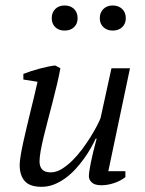

<svg xmlns="http://www.w3.org/2000/svg" viewBox="-20 -684 540 714"><path d="M446.3 -47.4V-25.4Q429.2 -11.7 404.8 -3.4Q380.4 4.9 356.9 4.9Q332 4.9 321.3 -5.6Q310.5 -16.1 310.5 -27.8Q310.5 -43.5 317.9 -79.8Q325.2 -116.2 339.4 -168.5H335.9Q328.6 -152.8 317.6 -133.3Q306.6 -113.8 292.2 -93.8Q277.8 -73.7 260.5 -54.9Q243.2 -36.1 223.1 -21.5Q203.1 -6.8 180.9 2Q158.7 10.7 134.3 10.7Q90.8 10.7 72 -10.7Q53.2 -32.2 53.2 -70.3Q53.2 -83 56.6 -104.2Q60.1 -125.5 65.7 -151.6Q71.3 -177.7 78.4 -207.3Q85.4 -236.8 92.8 -267.1Q100.1 -297.4 107.2 -326.2Q114.3 -355 119.6 -379.9L66.9 -388.2V-409.2Q80.6 -414.6 96.4 -419.7Q112.3 -424.8 128.2 -429Q144 -433.1 158.9 -436.3Q173.8 -439.5 185.5 -440.4L204.6 -430.2Q199.2 -400.4 191.2 -367.2Q183.1 -334 174.6 -300.5Q166 -267.1 157.5 -234.9Q148.9 -202.6 142.1 -174.1Q135.3 -145.5 131.1 -122.1Q127 -98.6 127 -83.5Q127 -64.9 136.7 -54Q146.5 -43 168.9 -43Q188.5 -43 208.5 -54.9Q228.5 -66.9 247.8 -85.7Q267.1 -104.5 284.7 -127.9Q302.2 -151.4 316.2 -173.8Q330.1 -196.3 340.1 -215.3Q350.1 -234.4 354 -245.1L394.5 -430.2H463.4L382.8 -47.4ZM172.4 -616.2Q172.4 -637.7 185.5 -650.6Q198.7 -663.6 220.2 -663.6Q242.2 -663.6 255.4 -650.6Q268.6 -637.7 268.6 -616.2Q268.6 -595.7 255.4 -583Q242.2 -570.3 220.2 -570.3Q198.7 -570.3 185.5 -583Q172.4 -595.7 172.4 -616.2ZM351.1 -616.2Q351.1 -637.7 364.5 -650.6Q377.9 -663.6 398.9 -663.6Q420.9 -663.6 434.3 -650.6Q447.8 -637.7 447.8 -616.2Q447.8 -595.7 434.3 -583Q420.9 -570.3 398.9 -570.3Q377.9 -570.3 364.5 -583Q351.1 -595.7 351.1 -616.2Z"/></svg>

Font: PT Astra Serif
Style: Italic
Weight: 400
Italic angle: -16°
Designer: A.Korolkova, I. Chaeva
Foundry: ParaType Ltd
Version: Version 1.001